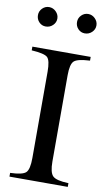

<svg xmlns="http://www.w3.org/2000/svg" viewBox="-96 -917 526 963"><g transform="rotate(10 166.5 -436.0)"><path d="M272 -773Q252 -773 238 -787.5Q224 -802 224 -823Q224 -843 238.5 -857.5Q253 -872 273 -872Q293 -872 308 -857Q323 -842 323 -822Q323 -802 308 -787.5Q293 -773 272 -773ZM73 -773Q53 -773 39 -787.5Q25 -802 25 -823Q25 -843 39.5 -857.5Q54 -872 74 -872Q94 -872 109 -857Q124 -842 124 -822Q124 -802 109 -787.5Q94 -773 73 -773ZM322 0H25V-19Q88 -21 105 -37.5Q122 -54 122 -112V-551Q122 -609 106 -624Q90 -639 25 -643V-662H322V-643Q259 -640 241.5 -624Q224 -608 224 -551V-112Q224 -56 242 -38.5Q260 -21 322 -19Z"/></g></svg>

Font: STIX Math
Style: Regular
Weight: 400
Designer: MicroPress Inc., with final additions and corrections provided by Coen Hoffman, Elsevier (retired)
Version: Version 1.1.1